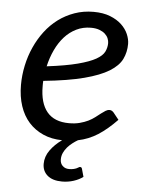

<svg xmlns="http://www.w3.org/2000/svg" viewBox="-51 -554 562 765"><g transform="rotate(5 230.5 -172.0)"><path d="M292.5 107Q299 107 300.5 113L309.5 145Q294.5 156.5 272.2 163.8Q250 171 226 171Q188 171 167.5 153.5Q147 136 147 107Q147 78 165.2 52.5Q183.5 27 212 7Q169.5 6.5 135.8 -8.5Q102 -23.5 78.2 -50Q54.5 -76.5 42 -114.2Q29.5 -152 29.5 -198.5Q29.5 -237.5 37.8 -276.2Q46 -315 61.8 -350Q77.5 -385 100.2 -415Q123 -445 152.2 -466.8Q181.5 -488.5 216.8 -501Q252 -513.5 292.5 -513.5Q331 -513.5 359 -502.5Q387 -491.5 405 -474.5Q423 -457.5 431.8 -437Q440.5 -416.5 440.5 -398Q440.5 -365 427 -337.2Q413.5 -309.5 377.5 -287.2Q341.5 -265 278.5 -248.5Q215.5 -232 116.5 -222Q116 -216.5 116 -211V-200.5Q116 -133.5 145.2 -98.2Q174.5 -63 233.5 -63Q257.5 -63 276.2 -68Q295 -73 309.8 -80.2Q324.5 -87.5 335.8 -96.2Q347 -105 356.5 -112.2Q366 -119.5 374 -124.5Q382 -129.5 390 -129.5Q399 -129.5 406.5 -121L428.5 -93.5Q390 -53.5 353.5 -30.2Q317 -7 275 1.5Q264.5 7.5 253.8 15.8Q243 24 234 34.2Q225 44.5 219.2 57Q213.5 69.5 213.5 83.5Q213.5 99.5 223.5 109.2Q233.5 119 249.5 119Q260 119 267.2 117.2Q274.5 115.5 279.5 113.2Q284.5 111 287.2 109Q290 107 292.5 107ZM287.5 -449.5Q256 -449.5 229.5 -436.5Q203 -423.5 182.5 -400.8Q162 -378 147.5 -347.2Q133 -316.5 125 -281Q202 -290.5 248.5 -302.8Q295 -315 320 -329.2Q345 -343.5 353 -360Q361 -376.5 361 -394.5Q361 -403.5 357 -413.2Q353 -423 344.2 -431Q335.5 -439 321.5 -444.2Q307.5 -449.5 287.5 -449.5Z"/></g></svg>

Font: Lato TR
Style: Italic
Weight: 400
Italic angle: -12°
Designer: Lukasz Dziedzic
Foundry: tyPoland Lukasz Dziedzic
Version: Version 1.104 2013